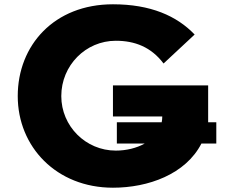

<svg xmlns="http://www.w3.org/2000/svg" viewBox="-20 -860 1091 895"><path d="M919 -191H988.3V-290H950.3V-462H506.5V-317H736.4C736.4 -307.6 735.5 -298.6 733.7 -290H524.7V-191H654.8C616.3 -169.4 568.2 -158 519.8 -158C379.4 -158 265.7 -272 265.7 -412C265.7 -555 379.4 -670 519.8 -670C608.1 -670 684.4 -641 742.4 -564L887.3 -699C804.2 -786 681.9 -840 506.5 -840C232.7 -840 62.7 -649 62.7 -412C62.7 -176 242.7 15 506.5 15C670.9 15 845.4 -47.6 919 -191Z"/></svg>

Font: Hussar
Style: BdSuprExt
Weight: 700
Foundry: Cannot Into Space Fonts
Version: Version 2.00